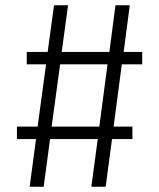

<svg xmlns="http://www.w3.org/2000/svg" viewBox="-20 -705 600 725"><path d="M440 -462 409 -227H480V-180H403L379 0H325L349 -180H169L145 0H92L116 -180H44V-227H122L154 -462H81V-509H160L184 -685H237L213 -509H393L416 -685H470L447 -509H517V-462ZM355 -227 386 -462H207L175 -227Z"/></svg>

Font: Statis Sans Light
Style: Regular
Weight: 300
Designer: bBox Type GmbH
Foundry: bBox Type GmbH
Version: Version 1.000